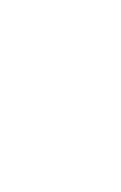

<svg xmlns="http://www.w3.org/2000/svg" viewBox="-20 -370 340 540"><path d="M100 150Q100 150 100 150Q100 150 100 150Q100 150 100 150Q100 150 100 150Q100 150 100 150Q100 150 100 150Q100 150 100 150Q100 150 100 150Q100 150 100 150Q100 150 100 150Q100 150 100 150Q100 150 100 150ZM200 150Q200 150 200 150Q200 150 200 150Q200 150 200 150Q200 150 200 150Q200 150 200 150Q200 150 200 150Q200 150 200 150Q200 150 200 150Q200 150 200 150Q200 150 200 150Q200 150 200 150Q200 150 200 150ZM200 50Q200 50 200 50Q200 50 200 50Q200 50 200 50Q200 50 200 50Q200 50 200 50Q200 50 200 50Q200 50 200 50Q200 50 200 50Q200 50 200 50Q200 50 200 50Q200 50 200 50Q200 50 200 50ZM200 -350Q200 -350 200 -350Q200 -350 200 -350Q200 -350 200 -350Q200 -350 200 -350Q200 -350 200 -350Q200 -350 200 -350Q200 -350 200 -350Q200 -350 200 -350Q200 -350 200 -350Q200 -350 200 -350Q200 -350 200 -350Q200 -350 200 -350ZM100 -250Q100 -250 100 -250Q100 -250 100 -250Q100 -250 100 -250Q100 -250 100 -250Q100 -250 100 -250Q100 -250 100 -250Q100 -250 100 -250Q100 -250 100 -250Q100 -250 100 -250Q100 -250 100 -250Q100 -250 100 -250Q100 -250 100 -250ZM100 -50Q100 -50 100 -50Q100 -50 100 -50Q100 -50 100 -50Q100 -50 100 -50Q100 -50 100 -50Q100 -50 100 -50Q100 -50 100 -50Q100 -50 100 -50Q100 -50 100 -50Q100 -50 100 -50Q100 -50 100 -50Q100 -50 100 -50ZM200 -150Q200 -150 200 -150Q200 -150 200 -150Q200 -150 200 -150Q200 -150 200 -150Q200 -150 200 -150Q200 -150 200 -150Q200 -150 200 -150Q200 -150 200 -150Q200 -150 200 -150Q200 -150 200 -150Q200 -150 200 -150Q200 -150 200 -150Z"/></svg>

Font: TINY 5x3
Style: Regular
Weight: 400
Designer: Jack Halten Fahnestock
Foundry: Velvetyne Type Foundry
Version: Version 1.002